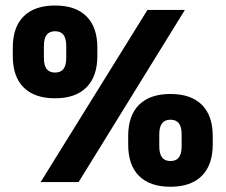

<svg xmlns="http://www.w3.org/2000/svg" viewBox="-20 -676 838 713"><path d="M131 0 527.5 -639H666.5L272 0ZM613 17.5Q537 17.5 496.5 -22.5Q456 -62.5 456 -139.5V-170.5Q456 -247 496.5 -287Q537 -327 613 -327Q689 -327 729.5 -287Q770 -247 770 -170.5V-139.5Q770 -63.5 729.5 -23Q689 17.5 613 17.5ZM613 -78Q634 -78 644.2 -91.5Q654.5 -105 654.5 -132V-177.5Q654.5 -204.5 644.2 -218Q634 -231.5 613 -231.5Q592 -231.5 581.8 -218Q571.5 -204.5 571.5 -177.5V-132Q571.5 -105 581.8 -91.5Q592 -78 613 -78ZM184.5 -311Q108.5 -311 68 -351Q27.5 -391 27.5 -468V-499Q27.5 -575.5 68 -615.5Q108.5 -655.5 184.5 -655.5Q260.5 -655.5 301 -615.5Q341.5 -575.5 341.5 -499V-468Q341.5 -392 301 -351.5Q260.5 -311 184.5 -311ZM184.5 -406.5Q205.5 -406.5 215.8 -420Q226 -433.5 226 -460.5V-506Q226 -533 215.8 -546.5Q205.5 -560 184.5 -560Q163.5 -560 153.2 -546.5Q143 -533 143 -506V-460.5Q143 -433.5 153.2 -420Q163.5 -406.5 184.5 -406.5Z"/></svg>

Font: Anek Gujarati ExtraBold
Style: Regular
Weight: 800
Version: Version 1.003